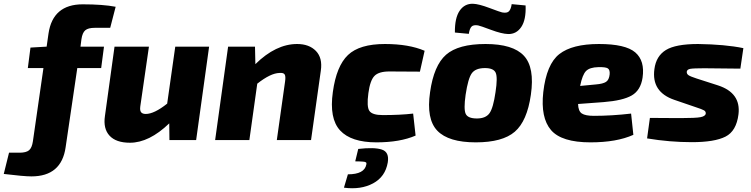

<svg xmlns="http://www.w3.org/2000/svg" viewBox="-120 -745 3995 1021"><path d="M466 -597H383Q349 -597 333.5 -584Q318 -571 313 -536L308 -497H433L418 -383H291L229 38Q207 193 47 193Q7 193 -100 180L-72 67H-16Q19 67 34.5 54Q50 41 55 6L111 -383H28L42 -492L128 -497L138 -567Q161 -722 320 -722Q427 -722 495 -709Z M992 -497 923 0H781L780 -89Q673 14 571 14Q497 14 462.5 -23.5Q428 -61 438 -128L489 -497H672L626 -179Q623 -157 630.5 -148Q638 -139 655 -139Q700 -139 769 -194L812 -497Z M1236 -497 1238 -404Q1347 -511 1460 -511Q1524 -511 1560 -474Q1596 -437 1586 -369L1534 0H1352L1396 -312Q1400 -340 1393.5 -349.5Q1387 -359 1366 -357Q1319 -356 1248 -300L1206 0H1024L1093 -497Z M2077 -141 2090 -24Q2007 12 1882 12Q1747 12 1688.5 -51.5Q1630 -115 1650 -256Q1669 -394 1730.5 -452.5Q1792 -511 1927 -511Q2054 -511 2138 -475L2113 -364L1950 -365Q1894 -365 1871 -341Q1848 -317 1839 -250Q1829 -177 1844.5 -155Q1860 -133 1915 -133Q2008 -133 2077 -141ZM1769 113 1785 47Q1871 37 1911 50.5Q1951 64 1942 119Q1929 195 1864 230Q1799 265 1709 253L1730 182Q1818 182 1828 130Q1828 127 1828.5 124Q1829 121 1826.5 119Q1824 117 1821 116Q1818 115 1810.5 114.5Q1803 114 1793.5 113.5Q1784 113 1769 113Z M2373 -565 2299 -572Q2298 -649 2324 -687.5Q2350 -726 2395 -725Q2426 -724 2483 -702.5Q2540 -681 2550 -679Q2576 -674 2586.5 -685Q2597 -696 2601 -723L2675 -716Q2678 -640 2652 -601.5Q2626 -563 2582 -564Q2548 -565 2490.5 -586.5Q2433 -608 2422 -610Q2397 -614 2387 -603Q2377 -592 2373 -565ZM2462 -511Q2608 -511 2666 -448.5Q2724 -386 2703 -241Q2683 -101 2617.5 -44.5Q2552 12 2410 12Q2265 12 2205.5 -50Q2146 -112 2167 -255Q2187 -397 2252 -454Q2317 -511 2462 -511ZM2459 -383Q2409 -383 2389 -355.5Q2369 -328 2356 -241Q2345 -164 2356.5 -139.5Q2368 -115 2416 -115Q2463 -115 2483 -143Q2503 -171 2515 -255Q2527 -333 2516 -358Q2505 -383 2459 -383Z M3236 -141 3248 -28Q3159 12 3020 12Q2866 12 2810 -53.5Q2754 -119 2769 -255Q2786 -404 2854.5 -457.5Q2923 -511 3065 -511Q3206 -511 3258 -466.5Q3310 -422 3297 -332Q3287 -265 3239.5 -237.5Q3192 -210 3089 -202L2954 -192Q2955 -154 2974 -141.5Q2993 -129 3038 -129Q3133 -129 3236 -141ZM2965 -288 3049 -296Q3086 -299 3102.5 -309.5Q3119 -320 3122 -350Q3124 -374 3112 -381.5Q3100 -389 3062 -388Q3016 -387 2996.5 -367.5Q2977 -348 2965 -288Z M3577 -176 3466 -214Q3343 -256 3360 -378Q3369 -447 3421 -479Q3473 -511 3592 -511Q3736 -509 3833 -489L3817 -380Q3687 -382 3625 -382Q3568 -382 3551 -379Q3534 -376 3532 -364Q3531 -352 3541.5 -345Q3552 -338 3583 -328L3698 -291Q3821 -251 3807 -137Q3796 -48 3738 -18.5Q3680 11 3559 11Q3441 11 3321 -9L3336 -118Q3348 -118 3408 -117.5Q3468 -117 3499 -117Q3580 -117 3605.5 -122Q3631 -127 3633 -141Q3634 -152 3624 -158Q3614 -164 3577 -176Z"/></svg>

Font: Ezarion Extra Bold
Style: Italic
Weight: 800
Italic angle: -8°
Designer: Natanael Gama
Version: Version 1.001;PS 001.001;hotconv 1.0.70;makeotf.lib2.5.58329